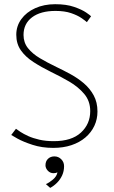

<svg xmlns="http://www.w3.org/2000/svg" viewBox="-20 -692 542 914"><path d="M242.5 -672Q296 -672 332.8 -659.2Q369.5 -646.5 390 -632.5Q410.5 -618.5 413.5 -614.5L393.5 -586.5Q386 -593.5 367.5 -606.2Q349 -619 318.5 -629.5Q288 -640 244 -640Q173 -640 132.5 -609.5Q92 -579 92 -525.5Q92 -489.5 113.2 -462.8Q134.5 -436 170.2 -414.8Q206 -393.5 249 -373Q281.5 -357.5 315.5 -339Q349.5 -320.5 378.8 -295.8Q408 -271 426 -238Q444 -205 444 -161Q444 -124.5 429.2 -93Q414.5 -61.5 386.8 -37.8Q359 -14 320.2 -1Q281.5 12 233.5 12Q179.5 12 135 -2.5Q90.5 -17 63.2 -32.2Q36 -47.5 33.5 -49.5L56 -79Q62.5 -74 77.2 -64.2Q92 -54.5 114.5 -44.2Q137 -34 167.5 -27Q198 -20 236 -20Q321 -20 365.2 -60.8Q409.5 -101.5 409.5 -163Q409.5 -211 381 -244.8Q352.5 -278.5 309.8 -303.5Q267 -328.5 223 -349.5Q176.5 -372.5 139 -396.8Q101.5 -421 79.5 -452.2Q57.5 -483.5 57.5 -526.5Q57.5 -568 81.5 -601Q105.5 -634 147.5 -653Q189.5 -672 242.5 -672ZM219 202.5 198.5 184.5Q214.5 177.5 232.2 162.5Q250 147.5 253.5 128.5Q245 132.5 235 132.5Q218.5 132.5 207.5 120.5Q196.5 108.5 196.5 95Q196.5 75.5 208.5 64Q220.5 52.5 239 52.5Q258 52.5 271.5 66Q285 79.5 285 99Q285 123 275.8 143Q266.5 163 251.5 178Q236.5 193 219 202.5Z"/></svg>

Font: League Spartan Thin Thin
Style: Regular
Weight: 250
Version: Version 2.002